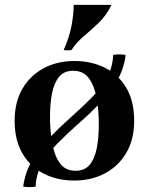

<svg xmlns="http://www.w3.org/2000/svg" viewBox="-20 -725 610 787"><path d="M444 -500Q470 -504 495 -500Q488 -441 458.5 -392Q429 -343 388 -300.5Q347 -258 302 -218.5Q257 -179 217.5 -139Q178 -99 153 -55.5Q128 -12 126 40Q101 44 75 40Q83 -19 112 -68Q141 -117 182 -159.5Q223 -202 268 -242Q313 -282 352.5 -321.5Q392 -361 417 -405Q442 -449 444 -500ZM280 -435Q243 -435 222.5 -410.5Q202 -386 193.5 -343.5Q185 -301 185 -245Q185 -188 194 -137.5Q203 -87 225.5 -56Q248 -25 290 -25L285 15Q215 15 159.5 -13Q104 -41 72 -96Q40 -151 40 -230Q40 -307 72 -361.5Q104 -416 159.5 -445.5Q215 -475 285 -475ZM290 -25Q327 -25 347.5 -49.5Q368 -74 376.5 -117Q385 -160 385 -215Q385 -273 376 -323Q367 -373 344.5 -404Q322 -435 280 -435L285 -475Q355 -475 410.5 -447Q466 -419 498 -364.5Q530 -310 530 -230Q530 -154 498 -99Q466 -44 410.5 -14.5Q355 15 285 15ZM437 -705Q417 -663 386 -633Q355 -603 324 -577Q293 -551 273 -520Q257 -517 241 -520Q264 -572 273 -618.5Q282 -665 282 -705Z"/></svg>

Font: Poltawski Nowy
Style: Bold
Weight: 700
Designer: Adam Pótawski, Mateusz Machalski, Borys Kosmynka, Ania Wieluska
Foundry: Capitalics.wtf
Version: Version 1.001;gftools[0.9.25]